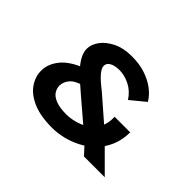

<svg xmlns="http://www.w3.org/2000/svg" viewBox="-134 -1009 1316 1316"><g transform="rotate(45 523.5 -351.0)"><path d="M759 0 693 -71 633 -123 447 -282Q412 -312 377 -343Q342 -374 313.5 -405.5Q285 -437 267.5 -470Q250 -503 250 -536Q250 -578 280 -619.5Q310 -661 367.5 -689.5Q425 -718 506 -718Q580 -718 638 -698.5Q696 -679 738 -647Q780 -615 804 -574L698 -487Q664 -540 613 -565.5Q562 -591 513 -591Q486 -591 464 -585Q442 -579 428.5 -566.5Q415 -554 415 -535Q415 -520 426 -502Q437 -484 455 -466Q473 -448 493.5 -431Q514 -414 533 -399L749 -211L795 -165L960 0ZM465 16Q352 16 279 -15.5Q206 -47 170.5 -98.5Q135 -150 135 -208Q135 -274 182.5 -332.5Q230 -391 329 -429L422 -343Q350 -325 323 -292.5Q296 -260 296 -225Q296 -198 311.5 -173.5Q327 -149 365.5 -133.5Q404 -118 470 -118Q505 -118 548.5 -129Q592 -140 630.5 -165Q669 -190 693 -233Q717 -276 715 -341H866Q865 -267 840.5 -209Q816 -151 774 -108.5Q732 -66 680 -38.5Q628 -11 572.5 2.5Q517 16 465 16Z"/></g></svg>

Font: Lexend Zetta SemiBold
Style: Regular
Weight: 600
Designer: Bonnie Shaver-Troup, Thomas Jockin
Foundry: Lexend
Version: Version 1.007